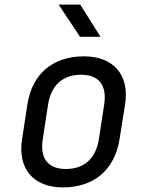

<svg xmlns="http://www.w3.org/2000/svg" viewBox="-20 -805 640 835"><path d="M328 -645H417L329 -785H235ZM254 10C389 10 479 -67 500 -200L524 -351C544 -479 474 -560 345 -560C209 -560 119 -483 99 -350L76 -200C56 -71 125 10 254 10ZM267 -70C189 -70 153 -115 166 -200L189 -350C202 -435 254 -480 332 -480C410 -480 446 -435 433 -350L410 -200C397 -115 345 -70 267 -70Z"/></svg>

Font: JetBrains Mono
Style: Italic
Weight: 400
Italic angle: -9°
Monospace: yes
Designer: Philipp Nurullin, Konstantin Bulenkov
Foundry: JetBrains
Version: Version 2.305